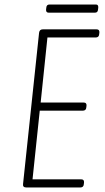

<svg xmlns="http://www.w3.org/2000/svg" viewBox="-20 -830 466 850"><path d="M97 0Q80 0 82 -15L153 -685Q155 -700 169 -700H408Q421 -700 420 -686L419 -678Q418 -664 403 -664H190L160 -376H351Q364 -376 363 -362L362 -354Q361 -340 346 -340H156L124 -36H340Q353 -36 352 -22L351 -14Q350 0 335 0ZM195 -774Q183 -774 184 -788L185 -796Q186 -810 199 -810H405Q416 -810 415 -796L414 -788Q413 -774 401 -774Z"/></svg>

Font: Asap Condensed Condensed Thin
Style: Italic
Weight: 100
Width: 3
Italic angle: -6°
Designer: Pablo Cosgaya
Foundry: Omnibus-Type
Version: Version 3.001; ttfautohint (v1.8.4.7-5d5b)